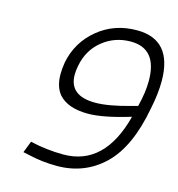

<svg xmlns="http://www.w3.org/2000/svg" viewBox="-102 -760 799 860"><g transform="rotate(15 297.0 -330.0)"><path d="M429 -670C359 -670 298.7 -649 248 -607C197.3 -565 165.7 -511.7 153 -447C149.7 -427 148 -408.7 148 -392C148 -353.3 157.3 -322.7 176 -300C204 -268 249.3 -252 312 -252C359.3 -252 424.3 -264.7 507 -290C465 -128 380.3 -47 253 -47C201 -47 149.7 -53 99 -65L78 -11L102 -6C146 4.7 191.3 10 238 10C324 10 396.7 -18.7 456 -76C515.3 -133.3 556.3 -224 579 -348C589 -396 594 -439 594 -477C594 -605.7 539 -670 429 -670ZM538 -464C538 -428.7 532.3 -388.7 521 -344L488 -335C423.3 -317 371 -308 331 -308C250.3 -308 210 -340.7 210 -406C210 -419.3 211.7 -434 215 -450C225 -500 248.7 -539.8 286 -569.5C323.3 -599.2 366.3 -614 415 -614C497 -614 538 -564 538 -464Z"/></g></svg>

Font: Titillium Web
Style: Light Italic
Weight: 300
Italic angle: -13°
Version: Version 1.001;PS 57.000;hotconv 1.0.70;makeotf.lib2.5.55311